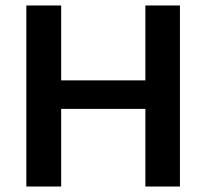

<svg xmlns="http://www.w3.org/2000/svg" viewBox="-20 -680 752 700"><path d="M510 0V-660H636V0ZM76 0V-660H203V0ZM149 -283V-387H561V-283Z"/></svg>

Font: Bricolage Grotesque 17pt SemiBold
Style: Regular
Weight: 600
Version: Version 1.001;gftools[0.9.33.dev8+g029e19f]